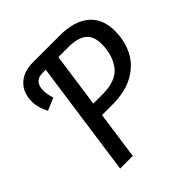

<svg xmlns="http://www.w3.org/2000/svg" viewBox="-184 -828 967 967"><g transform="rotate(-45 299.5 -344.5)"><path d="M599 -508Q599 -441 571.5 -384Q544 -327 482.5 -291Q421 -255 324 -255H253L217 0H127L214 -617H190Q131 -617 131 -550Q131 -524 142 -491L76 -463Q51 -509 51 -554Q51 -615 89 -652Q127 -689 197 -689H385Q488 -689 543.5 -643Q599 -597 599 -508ZM505 -509Q505 -567 472.5 -592Q440 -617 375 -617H304L263 -327H328Q426 -327 465.5 -379Q505 -431 505 -509Z"/></g></svg>

Font: Fira Sans Condensed
Style: Italic
Weight: 400
Width: 3
Italic angle: -8°
Designer: bBox Type GmbH & Carrois Corporate GbR & Edenspiekermann AG
Foundry: bBox Type GmbH & Carrois Corporate GbR & Edenspiekermann AG
Version: Version 4.301